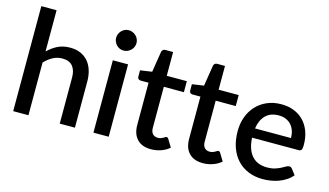

<svg xmlns="http://www.w3.org/2000/svg" viewBox="-86 -1020 2242 1307"><g transform="rotate(15 1035.0 -366.0)"><path d="M65.5 0V-740H173V-449.5Q204.5 -480.5 242 -499.2Q279.5 -518 329.5 -518Q371.5 -518 403.2 -504Q435 -490 456.8 -464.5Q478.5 -439 489.5 -403.2Q500.5 -367.5 500.5 -324.5V0H393.5V-324.5Q393.5 -376 369.8 -404.5Q346 -433 297.5 -433Q261.5 -433 230.8 -416.5Q200 -400 173 -371.5V0Z M756.5 -664Q756.5 -649.5 750.8 -636.5Q745 -623.5 735 -613.8Q725 -604 711.8 -598.2Q698.5 -592.5 683.5 -592.5Q669 -592.5 656.2 -598.2Q643.5 -604 634 -613.8Q624.5 -623.5 618.8 -636.5Q613 -649.5 613 -664Q613 -679 618.8 -692Q624.5 -705 634 -714.8Q643.5 -724.5 656.2 -730.2Q669 -736 683.5 -736Q698.5 -736 711.8 -730.2Q725 -724.5 735 -714.8Q745 -705 750.8 -692Q756.5 -679 756.5 -664ZM738.5 -510V0H631V-510Z M1037.5 8Q974 8 939.8 -27.8Q905.5 -63.5 905.5 -128.5V-425.5H849.5Q840.5 -425.5 834 -431.2Q827.5 -437 827.5 -448.5V-492L910 -504L933.5 -651.5Q936 -660 942 -665.2Q948 -670.5 958 -670.5H1013V-503H1154.5V-425.5H1013V-136Q1013 -108.5 1026.5 -94Q1040 -79.5 1062.5 -79.5Q1075 -79.5 1084 -82.8Q1093 -86 1099.5 -89.8Q1106 -93.5 1110.8 -96.8Q1115.5 -100 1120 -100Q1129 -100 1134.5 -90L1166.5 -37.5Q1141.5 -15.5 1107.5 -3.8Q1073.5 8 1037.5 8Z M1403 8Q1339.5 8 1305.2 -27.8Q1271 -63.5 1271 -128.5V-425.5H1215Q1206 -425.5 1199.5 -431.2Q1193 -437 1193 -448.5V-492L1275.5 -504L1299 -651.5Q1301.5 -660 1307.5 -665.2Q1313.5 -670.5 1323.5 -670.5H1378.5V-503H1520V-425.5H1378.5V-136Q1378.5 -108.5 1392 -94Q1405.5 -79.5 1428 -79.5Q1440.5 -79.5 1449.5 -82.8Q1458.5 -86 1465 -89.8Q1471.5 -93.5 1476.2 -96.8Q1481 -100 1485.5 -100Q1494.5 -100 1500 -90L1532 -37.5Q1507 -15.5 1473 -3.8Q1439 8 1403 8Z M1820.5 -440Q1762 -440 1728.5 -406.5Q1695 -373 1686 -312.5H1939.5Q1939.5 -339.5 1931.8 -362.8Q1924 -386 1909 -403.2Q1894 -420.5 1871.8 -430.2Q1849.5 -440 1820.5 -440ZM1818.5 -518Q1865.5 -518 1905.5 -502.8Q1945.5 -487.5 1974.5 -458Q2003.5 -428.5 2019.8 -385.8Q2036 -343 2036 -288.5Q2036 -263.5 2030.5 -255Q2025 -246.5 2010.5 -246.5H1683Q1685 -203 1696.5 -171.2Q1708 -139.5 1727.2 -118.5Q1746.5 -97.5 1773.2 -87.2Q1800 -77 1833 -77Q1864.5 -77 1887.5 -84.2Q1910.5 -91.5 1927.5 -100.2Q1944.5 -109 1956.5 -116.2Q1968.5 -123.5 1978.5 -123.5Q1991.5 -123.5 1998.5 -113.5L2029 -74Q2010 -51.5 1986 -36Q1962 -20.5 1935 -10.8Q1908 -1 1879.5 3.2Q1851 7.5 1824 7.5Q1771 7.5 1725.8 -10.2Q1680.5 -28 1647.2 -62.5Q1614 -97 1595.2 -148Q1576.5 -199 1576.5 -265.5Q1576.5 -318.5 1593.2 -364.5Q1610 -410.5 1641.2 -444.5Q1672.5 -478.5 1717.2 -498.2Q1762 -518 1818.5 -518Z"/></g></svg>

Font: Lato
Style: Regular
Weight: 600
Designer: Lukasz Dziedzic
Foundry: tyPoland Lukasz Dziedzic
Version: Version 2.006; 2014-01-15; ttfautohint (v1.4.1)